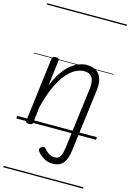

<svg xmlns="http://www.w3.org/2000/svg" viewBox="-177 -967 967 1425"><g transform="rotate(15 306.5 -255.0)"><path d="M461 124Q455 171 440.5 200Q426 229 403 242Q380 255 346 255Q310 255 279 237.5Q248 220 227 193Q221 184 222 175.5Q223 167 234 159Q244 150 252.5 151.5Q261 153 268 161Q285 181 304.5 193.5Q324 206 347 206Q377 206 389.5 185.5Q402 165 409 120L468 -344Q474 -385 468.5 -413Q463 -441 445.5 -455Q428 -469 395 -469Q364 -469 329.5 -451Q295 -433 261 -392.5Q227 -352 197 -286Q167 -220 143 -124L130 -4Q129 6 122 10.5Q115 15 101 15Q88 15 81 10.5Q74 6 76 -5L137 -496Q139 -506 145.5 -510.5Q152 -515 165 -515Q180 -515 186.5 -510Q193 -505 191 -494L167 -296Q191 -359 221 -402Q251 -445 282.5 -470.5Q314 -496 345 -507.5Q376 -519 404 -519Q444 -519 473.5 -502Q503 -485 516.5 -447Q530 -409 521 -346ZM0 365H613V375H0ZM0 -20H613V0H0ZM0 -505H613V-500H0ZM0 -885H613V-875H0Z"/></g></svg>

Font: Playwrite GB S Guides
Style: Italic
Weight: 400
Italic angle: -7.01216°
Designer: Veronika Burian, José Scaglione
Foundry: TypeTogether
Version: Version 1.002